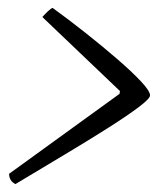

<svg xmlns="http://www.w3.org/2000/svg" viewBox="-20 -520 420 485"><path d="M19 -55Q3 -63 3 -81L282 -283L283 -290L87 -477Q94 -485 101.5 -492Q109 -499 113 -500Q153 -471 196 -437Q239 -403 276 -371Q313 -339 336 -314.5Q359 -290 359 -279Q359 -271 330.5 -249.5Q302 -228 254 -197.5Q206 -167 145 -130.5Q84 -94 19 -55Z"/></svg>

Font: Texturina Thin
Style: Italic
Weight: 100
Italic angle: -11°
Designer: Guillermo Torres Carreño
Foundry: Omnibus-Type
Version: Version 1.002; ttfautohint (v1.8.3)